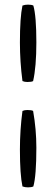

<svg xmlns="http://www.w3.org/2000/svg" viewBox="-20 -645 243 829"><path d="M66 1Q66 -84 77 -166Q86 -170 98 -170Q117 -170 123 -166Q137 -87 137 -7Q137 114 124 160Q116 164 101 164Q88 164 77 160Q66 109 66 1ZM66 -462Q66 -570 77 -621Q88 -625 101 -625Q116 -625 124 -621Q137 -576 137 -462Q137 -356 123 -295Q117 -291 98 -291Q86 -291 77 -295Q66 -378 66 -462Z"/></svg>

Font: Gorditas
Style: Regular
Weight: 400
Designer: Gustavo Dipre (gbrenda1987@gmail.com)
Foundry: Gustavo Dipre (gbrenda1987@gmail.com)
Version: Version 1.001